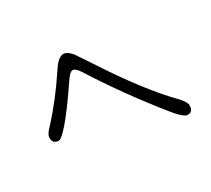

<svg xmlns="http://www.w3.org/2000/svg" viewBox="-133 -931 1266 1152"><g transform="rotate(-30 500.0 -355.0)"><path d="M406.2 -587.9Q426.8 -587.9 453.1 -545.9Q598.6 -315.4 788.1 -80.1Q826.2 -33.2 850.6 -17.6Q862.3 -9.8 868.2 -9.8Q874 -9.8 878.4 -10.7Q882.8 -11.7 886.7 -12.7Q909.2 -20.5 909.2 -54.7Q909.2 -77.1 873 -116.2Q717.8 -273.4 526.4 -569.3L462.9 -664.1Q432.6 -700.2 406.2 -700.2Q371.1 -700.2 329.1 -635.7Q231.4 -487.3 124 -370.1Q83 -330.1 83 -306.6Q83 -273.4 106.4 -265.6Q113.3 -262.7 124 -262.7Q136.7 -262.7 168 -293.9Q218.8 -344.7 310.5 -474.6Q319.3 -486.3 337.9 -514.6Q371.1 -564.5 383.8 -576.2Q395.5 -587.9 406.2 -587.9Z"/></g></svg>

Font: FakePearl
Style: Light
Weight: 350
Version: Version 1.2